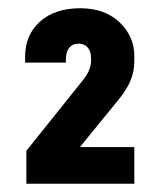

<svg xmlns="http://www.w3.org/2000/svg" viewBox="-20 -876 386 466"><path d="M44 -510 181 -681Q201 -706 201 -728V-735Q201 -751 193 -760.5Q185 -770 170 -770Q156 -770 148 -760Q140 -750 140 -733V-724H41V-739Q41 -791 77 -823.5Q113 -856 175 -856Q234 -856 270 -822Q306 -788 306 -740V-729Q306 -701 296 -678.5Q286 -656 266 -632L174 -519H306V-430H44Z"/></svg>

Font: D-DIN
Style: DIN-Bold
Weight: 700
Designer: Charles Nix
Foundry: Datto Inc.
Version: Version 1.00